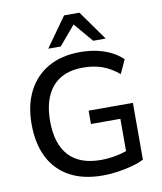

<svg xmlns="http://www.w3.org/2000/svg" viewBox="-100 -1017 931 1106"><g transform="rotate(-10 365.5 -464.5)"><path d="M412 9Q297 9 218 -34.5Q139 -78 98.5 -159Q58 -240 58 -352Q58 -464 99.5 -545Q141 -626 218.5 -670Q296 -714 405 -714Q455 -714 500 -704.5Q545 -695 583.5 -676Q622 -657 651 -629L614 -548Q567 -588 516.5 -605.5Q466 -623 405 -623Q288 -623 227 -552.5Q166 -482 166 -352Q166 -219 229 -150Q292 -81 416 -81Q461 -81 504.5 -89.5Q548 -98 588 -114L567 -62V-295H395V-373H654V-41Q625 -26 584.5 -15Q544 -4 499.5 2.5Q455 9 412 9ZM228 -765 351 -938H441L564 -765H491L396 -877L301 -765Z"/></g></svg>

Font: Nunito Sans 12pt ExtraLight 12pt SemiBold
Style: Regular
Weight: 600
Version: Version 3.101;gftools[0.9.27]